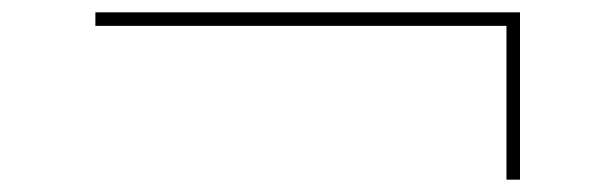

<svg xmlns="http://www.w3.org/2000/svg" viewBox="-20 -409 1000 312"><path d="M803 -117V-379L814 -367H135V-389H825V-117Z"/></svg>

Font: Lexend Zetta Thin
Style: Regular
Weight: 250
Version: Version 1.007